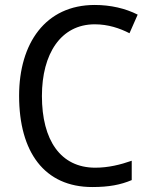

<svg xmlns="http://www.w3.org/2000/svg" viewBox="-20 -744 604 774"><path d="M362 -646C416 -646 463 -630 502 -610L535 -685C486 -710 426 -724 362 -724C163 -724 57 -569 57 -358C57 -131 159 10 352 10C419 10 466 1 511 -18V-96C465 -80 417 -68 364 -68C224 -68 149 -179 149 -357C149 -527 225 -646 362 -646Z"/></svg>

Font: Noto Sans Sinhala UI SemiCondensed
Style: Regular
Weight: 400
Width: 4
Designer: Jelle Bosma - Monotype Design Team
Foundry: Monotype Imaging Inc.
Version: Version 2.006